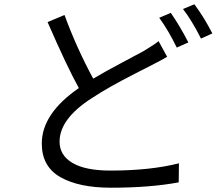

<svg xmlns="http://www.w3.org/2000/svg" viewBox="-20 -835 1040 896"><path d="M281 -765Q337 -612 415 -468Q467 -499 552.5 -544.5Q638 -590 649 -596Q701 -627 720 -643L760 -570Q737 -556 684 -529Q676 -525 611.5 -492Q547 -459 499 -432Q451 -405 407 -376Q258 -280 258 -174Q258 -110 318.5 -74.5Q379 -39 495 -39Q682 -39 815 -73L814 16Q680 41 498 41Q348 41 261.5 -8.5Q175 -58 175 -165Q175 -305 348 -424Q292 -525 202 -732ZM777 -775Q820 -713 859 -637L805 -613Q765 -695 723 -752ZM887 -815Q932 -755 971 -679L918 -655Q875 -740 834 -793Z"/></svg>

Font: Noto Sans SC
Style: Regular
Weight: 400
Designer: Ryoko NISHIZUKA  (kana, bopomofo & ideographs); Paul D. Hunt (Latin, Greek & Cyrillic); Sandoll Communications , Soo-you
Foundry: Adobe
Version: Version 2.002;hotconv 1.0.116;makeotfexe 2.5.65601